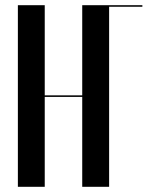

<svg xmlns="http://www.w3.org/2000/svg" viewBox="-20 -719 568 739"><path d="M48.8 -699V0H152.2V-346H296.5V0H400V-699H296.5V-352H152.2V-699ZM398 -693H528V-699H398Z"/></svg>

Font: Moniqa Black
Style: Regular
Weight: 900
Designer: Rajesh Rajput
Foundry: Rajesh Rajput
Version: Version 1.000